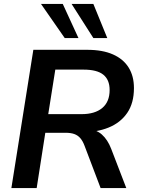

<svg xmlns="http://www.w3.org/2000/svg" viewBox="-20 -959 726 979"><path d="M38 0 150 -705H425Q503 -705 556 -681.5Q609 -658 636 -614.5Q663 -571 663 -510Q663 -433 628.5 -383Q594 -333 533.5 -308.5Q473 -284 396 -285V-300H422Q469 -300 499 -273.5Q529 -247 547 -200L624 0H493L411 -216Q402 -240 389.5 -254.5Q377 -269 359 -275.5Q341 -282 314 -282H211L167 0ZM226 -377H396Q464 -377 501.5 -408.5Q539 -440 539 -500Q539 -552 507 -578Q475 -604 406 -604H262ZM456 -765 345 -939H456L527 -765ZM310 -765 189 -939H300L380 -765Z"/></svg>

Font: Nunito Sans 12pt
Style: Bold Italic
Weight: 700
Italic angle: -9°
Designer: Vernon Adams
Foundry: Vernon Adams
Version: Version 3.101;gftools[0.9.27]